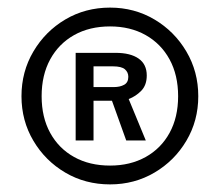

<svg xmlns="http://www.w3.org/2000/svg" viewBox="-20 -753 582 505"><path d="M269.5 -268Q204.5 -268 151.8 -299Q99 -330 67.8 -382.8Q36.5 -435.5 36.5 -500Q36.5 -564.5 67.8 -617.5Q99 -670.5 151.8 -701.8Q204.5 -733 269.5 -733Q333.5 -733 386.2 -701.8Q439 -670.5 470.2 -617.5Q501.5 -564.5 501.5 -500Q501.5 -435.5 470.2 -382.8Q439 -330 386.2 -299Q333.5 -268 269.5 -268ZM269.5 -317.5Q322.5 -317.5 363 -340Q403.5 -362.5 426 -403.5Q448.5 -444.5 448.5 -500Q448.5 -555.5 426 -596.8Q403.5 -638 363 -660.8Q322.5 -683.5 269.5 -683.5Q215.5 -683.5 175 -660.8Q134.5 -638 112 -596.8Q89.5 -555.5 89.5 -500Q89.5 -444.5 112 -403.5Q134.5 -362.5 175 -340Q215.5 -317.5 269.5 -317.5ZM179 -383.5V-614H284Q323 -614 344.5 -599Q366 -584 366 -554.5Q366 -529 351.5 -514.2Q337 -499.5 318.5 -492.5L363.5 -383.5H312L274.5 -488H226V-383.5ZM226 -524H280Q295.5 -524 306.5 -530Q317.5 -536 317.5 -551Q317.5 -563 308.5 -570.8Q299.5 -578.5 277 -578.5H226Z"/></svg>

Font: Public Sans Medium
Style: Regular
Weight: 500
Designer: The Public Sans Project Authors: Dan O. Williams and USWDS (Libre Franklin designed by Pablo Impallari and Rodrigo Fuenz
Version: Version 1.007